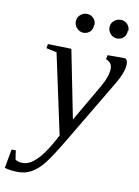

<svg xmlns="http://www.w3.org/2000/svg" viewBox="-177 -709 714 988"><g transform="rotate(10 180.0 -215.5)"><path d="M25 -459 148 -456 219 -99 334 -297Q365 -352 365 -391Q365 -410 355 -420Q344 -431 333 -434L337 -456H430Q444 -446 442 -426Q442 -386 402 -319L208 7Q151 103 121 141Q90 180 58 198Q26 216 -11 216Q-52 216 -83 207L-65 108H-43L-36 155Q-23 166 4 166Q70 166 144 34L166 -6L76 -425L21 -437ZM421 -598H418Q418 -576 405 -563Q391 -549 371 -549Q350 -549 336 -564Q322 -580 322 -598Q322 -620 337 -633Q353 -647 372 -647Q393 -647 407 -633Q421 -619 421 -598ZM244 -598 242 -597Q242 -575 229 -562Q215 -548 195 -548Q176 -548 161 -563Q146 -578 146 -598Q146 -620 161 -633Q177 -647 195 -647Q216 -647 230 -633Q244 -619 244 -598Z"/></g></svg>

Font: Libra Serif Modern
Style: Italic
Weight: 400
Italic angle: -12°
Designer: Stefan Peev, Context Ltd
Foundry: Stefan Peev, Context Ltd
Version: Version 1.000